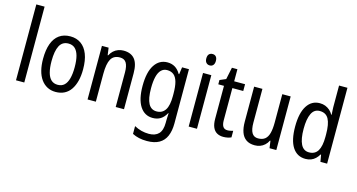

<svg xmlns="http://www.w3.org/2000/svg" viewBox="-98 -1189 3455 1858"><g transform="rotate(15 1629.0 -260.0)"><path d="M154 0H71V-760H154Z M671 -269Q671 -205 658 -154Q645 -103 620 -66Q595 -29 557 -9.5Q519 10 469 10Q422 10 385 -9.5Q348 -29 322 -65.5Q296 -102 283 -153.5Q270 -205 270 -269Q270 -358 292.5 -420Q315 -482 360 -514.5Q405 -547 471 -547Q533 -547 578 -515Q623 -483 647 -421.5Q671 -360 671 -269ZM355 -269Q355 -202 367.5 -155.5Q380 -109 405.5 -85.5Q431 -62 471 -62Q511 -62 536.5 -85.5Q562 -109 574.5 -155.5Q587 -202 587 -269Q587 -337 574.5 -382.5Q562 -428 536.5 -451.5Q511 -475 471 -475Q410 -475 382.5 -422.5Q355 -370 355 -269Z M1003 -547Q1078 -547 1115.5 -501.5Q1153 -456 1153 -360V0H1070V-347Q1070 -410 1050.5 -442Q1031 -474 987 -474Q924 -474 897.5 -427Q871 -380 871 -279V0H788V-537H855L865 -464H870Q884 -491 904 -509.5Q924 -528 950 -537.5Q976 -547 1003 -547Z M1444 -547Q1486 -547 1519 -527.5Q1552 -508 1576 -466H1581L1591 -537H1660V7Q1660 81 1637.5 133.5Q1615 186 1567.5 213Q1520 240 1445 240Q1402 240 1366 232Q1330 224 1299 208V130Q1334 149 1370.5 158.5Q1407 168 1446 168Q1510 168 1543.5 133Q1577 98 1577 22V5Q1577 -11 1578 -32.5Q1579 -54 1580 -74H1576Q1553 -31 1520 -10.5Q1487 10 1442 10Q1360 10 1314 -61Q1268 -132 1268 -266Q1268 -403 1315 -475Q1362 -547 1444 -547ZM1459 -474Q1424 -474 1400 -450Q1376 -426 1364.5 -379.5Q1353 -333 1353 -265Q1353 -161 1380 -111Q1407 -61 1462 -61Q1491 -61 1512.5 -72.5Q1534 -84 1548.5 -106.5Q1563 -129 1570 -164Q1577 -199 1577 -245V-269Q1577 -341 1564.5 -386Q1552 -431 1526 -452.5Q1500 -474 1459 -474Z M1884 -537V0H1801V-537ZM1844 -738Q1866 -738 1878.5 -723.5Q1891 -709 1891 -681Q1891 -654 1878.5 -639Q1866 -624 1844 -624Q1822 -624 1808.5 -639Q1795 -654 1795 -681Q1795 -710 1808 -724Q1821 -738 1844 -738Z M2172 -62Q2186 -62 2201 -65Q2216 -68 2228 -72V-6Q2213 1 2192.5 5.5Q2172 10 2149 10Q2112 10 2085 -5.5Q2058 -21 2043.5 -54Q2029 -87 2029 -140V-469H1972V-512L2033 -538L2058 -658H2113V-537H2222V-469H2113V-147Q2113 -105 2127 -83.5Q2141 -62 2172 -62Z M2679 -537V0H2611L2601 -72H2596Q2583 -45 2562.5 -26.5Q2542 -8 2517 1Q2492 10 2464 10Q2411 10 2377.5 -13.5Q2344 -37 2328.5 -80.5Q2313 -124 2313 -186V-537H2396V-199Q2396 -130 2416 -96.5Q2436 -63 2478 -63Q2522 -63 2547.5 -84Q2573 -105 2584 -147Q2595 -189 2595 -253V-537Z M2972 10Q2888 10 2842 -60.5Q2796 -131 2796 -268Q2796 -403 2842 -475Q2888 -547 2970 -547Q3000 -547 3024.5 -537.5Q3049 -528 3069.5 -510.5Q3090 -493 3104 -468H3108Q3107 -488 3105.5 -507.5Q3104 -527 3104 -543V-760H3188V0H3121L3109 -69H3104Q3090 -45 3071 -27Q3052 -9 3027.5 0.5Q3003 10 2972 10ZM2989 -60Q3049 -60 3077 -106Q3105 -152 3105 -246V-272Q3105 -374 3078 -424Q3051 -474 2988 -474Q2933 -474 2907 -420Q2881 -366 2881 -267Q2881 -166 2907.5 -113Q2934 -60 2989 -60Z"/></g></svg>

Font: Noto Sans Khmer Condensed
Style: Regular
Weight: 400
Width: 3
Designer: Danh Hong and the Monotype Design Team
Foundry: Monotype Imaging Inc.
Version: Version 2.004